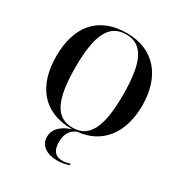

<svg xmlns="http://www.w3.org/2000/svg" viewBox="-217 -880 1204 1275"><g transform="rotate(30 385.0 -242.5)"><path d="M385 10H388C301 40 269 86 269 136C269 203 326 240 406 240C438 240 474 234 495 224V213C473 221 452 224 435 224C382 224 355 191 355 127C355 65 380 27 425 8C611 -9 714 -151 714 -358C714 -580 597 -725 386 -725C163 -725 55 -580 55 -359C55 -137 163 10 385 10ZM385 0C257 0 202 -107 202 -358C202 -608 258 -715 386 -715C513 -715 568 -608 568 -358C568 -107 513 0 385 0Z"/></g></svg>

Font: Noto Serif Display SemiBold
Style: Regular
Weight: 600
Designer: Monotype Design Team
Foundry: Monotype Imaging Inc.
Version: Version 2.009